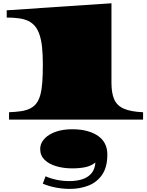

<svg xmlns="http://www.w3.org/2000/svg" viewBox="-20 -748 922 1201"><path d="M36.6 0V-45.9Q58.6 -46.9 77.6 -48.6Q96.7 -50.3 113.3 -52.7Q179.7 -63 208 -102.1Q222.7 -120.6 232.4 -154.8Q241.2 -187.5 244.6 -233.9Q248 -280.3 248 -343.8Q248 -407.7 243.2 -451.7Q233.9 -542 199.2 -584Q182.1 -604.5 156.7 -617.2Q131.3 -628.9 97.9 -633.5Q64.5 -638.2 22 -638.2V-683.6L677.2 -727.5V-229.5Q677.2 -166 694.3 -126.7Q711.4 -87.4 754.4 -68.4Q797.4 -49.3 875 -45.9V0ZM417.5 433.6Q374.5 433.6 330.8 425.5Q287.1 417.5 247.6 400.9L265.1 354.5Q293.9 368.2 333.3 376.5Q372.6 384.8 414.6 384.8Q457.5 384.8 493.2 373.8Q528.8 362.8 551.3 337.2Q573.7 311.5 576.7 268.6Q549.3 290.5 513.2 297.9Q477.1 305.2 431.6 305.2Q377.4 305.2 331.8 291.7Q286.1 278.3 258.8 251.5Q231.4 224.6 231.4 184.6Q231.4 156.2 247.3 133.3Q263.2 110.4 290 94.2Q346.7 60.5 431.6 60.5Q484.9 60.5 525.9 71.8Q566.9 83 595.2 103.5Q651.4 144 651.4 218.3Q651.4 297.9 618.7 345.2Q585.9 392.6 532.7 413.1Q479.5 433.6 417.5 433.6Z"/></svg>

Font: Asset
Style: Regular
Weight: 400
Version: Version 1.003; ttfautohint (v1.8.4.7-5d5b)